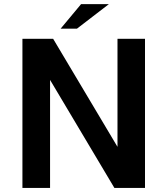

<svg xmlns="http://www.w3.org/2000/svg" viewBox="-20 -920 793 940"><path d="M89.8 0V-730H240.2L555.2 -201.2V-730H689.9V0H540L225.1 -528.8V0ZM513.2 -899.9 356.9 -779.8H276.9L377 -899.9Z"/></svg>

Font: Miedinger*
Style: Bold
Weight: 700
Version: Version 001.000